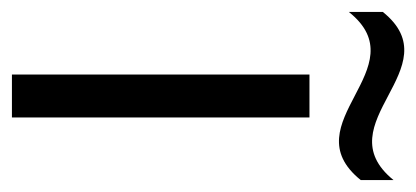

<svg xmlns="http://www.w3.org/2000/svg" viewBox="-214 -490 698 322"><g transform="rotate(90 135.0 -329.0)"><path d="M171 0H99V-499H171V0ZM276 -585V-640C181 -523 88 -739 -6 -622V-565C88 -683 181 -467 276 -585Z"/></g></svg>

Font: Maven Pro
Style: Regular
Weight: 400
Designer: Joe Prince
Foundry: Joe Prince
Version: Version 1.003